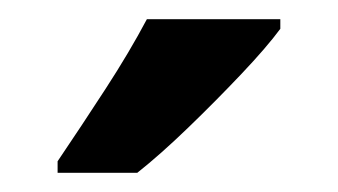

<svg xmlns="http://www.w3.org/2000/svg" viewBox="-20 -786 352 200"><path d="M272 -756Q258 -737 231.5 -709Q205 -681 176 -653Q147 -625 123 -606H40V-618Q65 -655 90 -693.5Q115 -732 133 -766H272Z"/></svg>

Font: Noto Sans Bengali Condensed SemiBold
Style: Regular
Weight: 600
Width: 3
Designer: Joana Ranito - Universal Thirst; Jelle Bosma - Monotype Design Team
Foundry: Universal Thirst ehf.
Version: Version 3.000; ttfautohint (v1.8.4.7-5d5b)